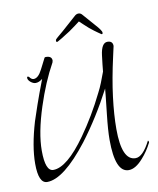

<svg xmlns="http://www.w3.org/2000/svg" viewBox="-82 -778 704 853"><g transform="rotate(-10 270.0 -351.0)"><path d="M430 11Q369 11 369 -136Q369 -158 371 -186.5Q373 -215 377 -250Q389 -357 389 -364Q327 -245 252 -146Q139 0 64 0Q25 0 25 -89Q25 -167 57 -275Q65 -300 80.5 -345Q96 -390 121 -455Q105 -442 90 -442Q79 -442 67.5 -451.5Q56 -461 56 -471Q56 -476 60 -476Q62 -475 63 -475Q64 -475 65 -474Q74 -461 84 -461Q105 -461 123 -497Q127 -505 133.5 -517.5Q140 -530 148 -546Q150 -548 154 -548Q181 -548 181 -527Q181 -525 179 -519Q135 -440 101 -335Q64 -221 64 -141Q64 -48 100 -48Q162 -48 250 -172Q279 -213 305.5 -257.5Q332 -302 356 -351Q366 -370 375 -392.5Q384 -415 393 -440Q394 -452 396 -470Q398 -488 401 -512Q408 -567 435 -567Q459 -567 459 -544L449 -499Q427 -402 417 -322Q407 -242 407 -178Q407 -36 469 -36Q502 -36 536 -103Q539 -103 540 -96Q540 -94 539 -93Q521 -57 495 -28Q461 11 430 11ZM214 -605Q211 -605 211 -613Q211 -617 222 -626Q233 -635 248 -648L311 -704Q320 -713 330 -713Q340 -713 347 -704L396 -648Q407 -636 414 -626Q421 -616 421 -611Q421 -603 415 -605Q414 -606 400.5 -615Q387 -624 365 -642Q352 -653 342.5 -662.5Q333 -672 326 -678Q318 -672 305.5 -662.5Q293 -653 277 -642Q249 -624 236.5 -616.5Q224 -609 218 -606Q216 -605 214 -605Z"/></g></svg>

Font: Shalimar
Style: Regular
Weight: 400
Designer: Robert E. Leuschke
Foundry: Robert E. Leuschke
Version: Version 1.010; ttfautohint (v1.8.3)